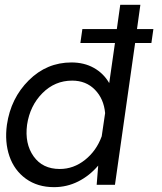

<svg xmlns="http://www.w3.org/2000/svg" viewBox="-20 -770 675 800"><path d="M610.8 -590.8H543L459 0H382.8L389.2 -80.1Q353 -37.6 305.9 -13.9Q258.8 9.8 205.1 9.8Q136.7 9.8 88.1 -25.1Q39.6 -60.1 19.3 -119.1Q-1 -178.2 8.8 -250Q24.9 -360.8 99.9 -435.3Q174.8 -509.8 277.8 -509.8Q330.6 -509.8 371.1 -487.1Q411.6 -464.4 435.1 -423.8L459 -590.8H314.9L323.2 -648.9H466.8L481 -750H564.9L550.8 -648.9H619.1ZM229 -65.9Q286.6 -65.9 334.2 -103.8Q381.8 -141.6 403.8 -202.1L418 -298.8Q412.6 -358.4 375.5 -396.2Q338.4 -434.1 280.8 -434.1Q208.5 -434.1 156.5 -381.6Q104.5 -329.1 92.8 -250Q82.5 -171.4 119.9 -118.7Q157.2 -65.9 229 -65.9Z"/></svg>

Font: Oakes Grotesk
Style: Italic
Weight: 400
Italic angle: -8°
Designer: Samuel Oakes
Foundry: Samuel Oakes
Version: Version 1.000;PS 001.000;hotconv 1.0.88;makeotf.lib2.5.64775